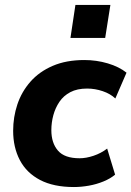

<svg xmlns="http://www.w3.org/2000/svg" viewBox="-20 -743 530 774"><path d="M278 11Q196 11 141.5 -17.5Q87 -46 60 -97.5Q33 -149 33 -216Q33 -271 50 -322Q67 -373 102.5 -413.5Q138 -454 192.5 -477.5Q247 -501 320 -501Q369 -501 414.5 -487.5Q460 -474 490 -450L445 -346Q425 -365 394 -375.5Q363 -386 331 -386Q291 -386 263.5 -371.5Q236 -357 219.5 -332.5Q203 -308 195 -278.5Q187 -249 187 -218Q187 -167 213.5 -136Q240 -105 301 -105Q327 -105 357 -115Q387 -125 412 -144L444 -39Q425 -23 397 -11.5Q369 0 338 5.5Q307 11 278 11ZM264 -590 284 -723H425L404 -590Z"/></svg>

Font: Nunito Sans 12pt ExtraBold
Style: Italic
Weight: 800
Italic angle: -9°
Designer: Vernon Adams
Foundry: Vernon Adams
Version: Version 3.101;gftools[0.9.27]